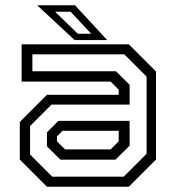

<svg xmlns="http://www.w3.org/2000/svg" viewBox="-20 -708 666 728"><path d="M158 0 55 -103V-245.5L158 -348.5H430V-368L399.5 -398.5H62V-540H468.5L571.5 -437V-103L468.5 0ZM209.2 -102.5 158 -153.2V-206.2L201.5 -249.8H471.5V-155.8L417.8 -102.5ZM178 -38.2H449.2L535.8 -124.8V-417.5L451.2 -502H102.8V-437.8H419.8L471.5 -386.5V-311.5H175.5L94 -230.2V-122.2ZM227 -141.5H399.5L430 -172V-212H217L196 -191V-172ZM386.5 -556H263L121 -688H264.5ZM325.8 -580 247.8 -663.5H188.8L275.2 -580Z"/></svg>

Font: Tourney Thin
Style: Regular
Weight: 100
Designer: Tyler Finck
Foundry: Etcetera Type Co
Version: Version 1.015